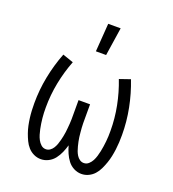

<svg xmlns="http://www.w3.org/2000/svg" viewBox="-138 -857 875 971"><g transform="rotate(20 300.0 -372.0)"><path d="M191 8Q171 8 153 -0.5Q135 -9 122 -23.5Q109 -38 100.5 -56Q92 -74 85.5 -92.5Q79 -111 75 -130Q71 -149 68.5 -168.5Q66 -188 65 -207.5Q64 -227 64 -247Q64 -319 78 -390Q92 -461 118 -528L176 -508Q152 -446 139 -380Q126 -314 126 -247Q126 -232 126.5 -218Q127 -204 128.5 -190Q130 -176 132 -162Q134 -148 137 -134Q140 -120 144 -106.5Q148 -93 154.5 -80.5Q161 -68 172 -58Q183 -48 198 -48Q210 -48 220 -55Q230 -62 236.5 -72.5Q243 -83 247 -94Q251 -105 254 -117Q257 -129 259.5 -140.5Q262 -152 263.5 -164Q265 -176 266 -188Q267 -200 268 -212Q269 -224 269 -236Q269 -248 269 -260V-338H331V-260Q331 -248 331 -236Q331 -224 332 -212Q333 -200 334 -188Q335 -176 336.5 -164Q338 -152 340.5 -140.5Q343 -129 346 -117Q349 -105 353 -94Q357 -83 363.5 -72.5Q370 -62 380 -55Q390 -48 402 -48Q417 -48 428 -58Q439 -68 445.5 -80.5Q452 -93 456 -106.5Q460 -120 463 -134Q466 -148 468 -162Q470 -176 471.5 -190Q473 -204 473.5 -218Q474 -232 474 -247Q474 -314 461 -380Q448 -446 424 -508L482 -528Q508 -461 522 -390Q536 -319 536 -247Q536 -227 535 -207.5Q534 -188 531.5 -168.5Q529 -149 525 -130Q521 -111 514.5 -92.5Q508 -74 499.5 -56Q491 -38 478 -23.5Q465 -9 447 -0.5Q429 8 409 8Q388 8 368.5 -2Q349 -12 336 -29Q323 -46 314.5 -65.5Q306 -85 300 -106Q294 -85 285.5 -65.5Q277 -46 264 -29Q251 -12 231.5 -2Q212 8 191 8ZM267 -600 278 -752H345L322 -600Z"/></g></svg>

Font: Iosevka Light Extended
Style: Regular
Weight: 300
Width: 7
Monospace: yes
Designer: Belleve Invis
Foundry: Belleve Invis
Version: Version 32.5.0; ttfautohint (v1.8.4)